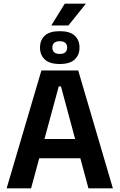

<svg xmlns="http://www.w3.org/2000/svg" viewBox="-20 -1021 648 1041"><path d="M331 -1001H444.5V-999.5L351 -883H259V-884.5ZM16 0 204.5 -639H404L592 0H459.5L310.5 -552.5H298.5L148.5 0ZM159 -163V-267.5H448V-163ZM197 -761.5V-764Q197 -803.5 223 -827.8Q249 -852 304 -852Q359 -852 385 -827.8Q411 -803.5 411 -764V-761.5Q411 -723 385 -698.5Q359 -674 304 -674Q249 -674 223 -698.5Q197 -723 197 -761.5ZM264 -762.5Q264 -746 274.2 -737.2Q284.5 -728.5 304 -728.5Q323.5 -728.5 333.8 -737.2Q344 -746 344 -762.5V-764Q344 -780 333.8 -788.8Q323.5 -797.5 304 -797.5Q284.5 -797.5 274.2 -788.8Q264 -780 264 -764Z"/></svg>

Font: Anek Latin SemiBold
Style: Regular
Weight: 600
Designer: Yesha Goshar
Foundry: Ek Type
Version: Version 1.003